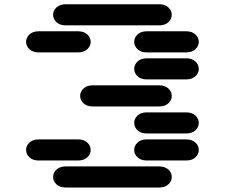

<svg xmlns="http://www.w3.org/2000/svg" viewBox="-20 -881 1040 888"><path d="M284.2 -13.7H715.8Q743.2 -13.7 758.8 -28.3Q774.4 -43 774.4 -62.5Q774.4 -82 758.8 -96.7Q743.2 -111.3 715.8 -111.3H284.2Q256.8 -111.3 241.2 -96.7Q225.6 -82 225.6 -62.5Q225.6 -43 241.2 -28.3Q256.8 -13.7 284.2 -13.7ZM159.2 -138.7H340.8Q368.2 -138.7 383.8 -153.3Q399.4 -168 399.4 -187.5Q399.4 -207 383.8 -221.7Q368.2 -236.3 340.8 -236.3H159.2Q131.8 -236.3 116.2 -221.7Q100.6 -207 100.6 -187.5Q100.6 -168 116.2 -153.3Q131.8 -138.7 159.2 -138.7ZM659.2 -138.7H840.8Q868.2 -138.7 883.8 -153.3Q899.4 -168 899.4 -187.5Q899.4 -207 883.8 -221.7Q868.2 -236.3 840.8 -236.3H659.2Q631.8 -236.3 616.2 -221.7Q600.6 -207 600.6 -187.5Q600.6 -168 616.2 -153.3Q631.8 -138.7 659.2 -138.7ZM659.2 -263.7H840.8Q868.2 -263.7 883.8 -278.3Q899.4 -293 899.4 -312.5Q899.4 -332 883.8 -346.7Q868.2 -361.3 840.8 -361.3H659.2Q631.8 -361.3 616.2 -346.7Q600.6 -332 600.6 -312.5Q600.6 -293 616.2 -278.3Q631.8 -263.7 659.2 -263.7ZM409.2 -388.7H715.8Q743.2 -388.7 758.8 -403.3Q774.4 -418 774.4 -437.5Q774.4 -457 758.8 -471.7Q743.2 -486.3 715.8 -486.3H409.2Q381.8 -486.3 366.2 -471.7Q350.6 -457 350.6 -437.5Q350.6 -418 366.2 -403.3Q381.8 -388.7 409.2 -388.7ZM659.2 -513.7H840.8Q868.2 -513.7 883.8 -528.3Q899.4 -543 899.4 -562.5Q899.4 -582 883.8 -596.7Q868.2 -611.3 840.8 -611.3H659.2Q631.8 -611.3 616.2 -596.7Q600.6 -582 600.6 -562.5Q600.6 -543 616.2 -528.3Q631.8 -513.7 659.2 -513.7ZM159.2 -638.7H340.8Q368.2 -638.7 383.8 -653.3Q399.4 -668 399.4 -687.5Q399.4 -707 383.8 -721.7Q368.2 -736.3 340.8 -736.3H159.2Q131.8 -736.3 116.2 -721.7Q100.6 -707 100.6 -687.5Q100.6 -668 116.2 -653.3Q131.8 -638.7 159.2 -638.7ZM659.2 -638.7H840.8Q868.2 -638.7 883.8 -653.3Q899.4 -668 899.4 -687.5Q899.4 -707 883.8 -721.7Q868.2 -736.3 840.8 -736.3H659.2Q631.8 -736.3 616.2 -721.7Q600.6 -707 600.6 -687.5Q600.6 -668 616.2 -653.3Q631.8 -638.7 659.2 -638.7ZM284.2 -763.7H715.8Q743.2 -763.7 758.8 -778.3Q774.4 -793 774.4 -812.5Q774.4 -832 758.8 -846.7Q743.2 -861.3 715.8 -861.3H284.2Q256.8 -861.3 241.2 -846.7Q225.6 -832 225.6 -812.5Q225.6 -793 241.2 -778.3Q256.8 -763.7 284.2 -763.7Z"/></svg>

Font: Sixtyfour
Style: Regular
Weight: 400
Designer: Jens Kutilek
Foundry: Jens Kutilek
Version: Version 2.001